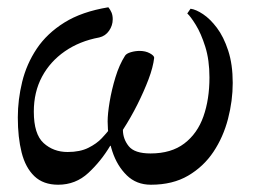

<svg xmlns="http://www.w3.org/2000/svg" viewBox="-20 -497 698 528"><path d="M395 11Q355 11 328.5 -15Q302 -41 289 -80.5Q276 -120 276 -163Q276 -184 281.5 -217Q287 -250 297.5 -284.5Q308 -319 324 -344Q328 -350 340 -353.5Q352 -357 364 -357Q380 -357 392 -350.5Q404 -344 404 -338Q401 -312 388.5 -279Q376 -246 358 -210Q340 -174 318 -140Q318 -115 334 -95Q350 -75 394 -75Q451 -75 487 -102.5Q523 -130 539.5 -177Q556 -224 556 -284Q556 -332 544.5 -368.5Q533 -405 518.5 -428.5Q504 -452 495 -460L504 -473Q519 -471 538.5 -458Q558 -445 576.5 -420.5Q595 -396 607.5 -358Q620 -320 620 -269Q620 -220 607 -170Q594 -120 567 -79.5Q540 -39 497.5 -14Q455 11 395 11ZM140 11Q99 11 74.5 -12.5Q50 -36 39.5 -77.5Q29 -119 29 -174Q29 -223 41 -272Q53 -321 81 -363Q109 -405 157 -435Q205 -465 278 -477Q283 -471 286.5 -463Q290 -455 290 -444Q290 -427 280 -412.5Q270 -398 253 -394Q199 -384 158.5 -356Q118 -328 95.5 -286Q73 -244 73 -190Q73 -128 100 -103.5Q127 -79 166 -79Q200 -79 223 -90.5Q246 -102 260 -117Q274 -132 280 -140L302 -96H283Q258 -54 223 -21.5Q188 11 140 11Z"/></svg>

Font: STIX Two Text
Style: Italic
Weight: 400
Italic angle: -12°
Designer: Ross Mills, John Hudson & Paul Hanslow, Tiro Typeworks Ltd; with prior portions MicroPress Inc. and Coen Hoffman, Elsevi
Foundry: Tiro Typeworks Ltd
Version: Version 2.13 b171